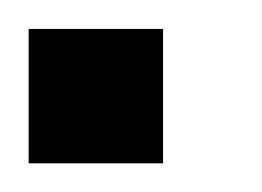

<svg xmlns="http://www.w3.org/2000/svg" viewBox="-20 -114 183 134"><path d="M0 0V-93.8H93.8V0Z"/></svg>

Font: Aswaq
Style: Regular
Weight: 400
Designer: Husham Jawad
Version: Version 1.000;November 3, 2021;FontCreator 14.0.0.2814 32-bi